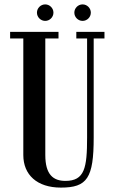

<svg xmlns="http://www.w3.org/2000/svg" viewBox="-20 -845 516 873"><path d="M185.5 -750C206 -750 223 -767 223 -787.5C223 -808 206 -825 185.5 -825C165 -825 148 -808 148 -787.5C148 -767 165 -750 185.5 -750ZM355.5 -750C376 -750 393 -767 393 -787.5C393 -808 376 -825 355.5 -825C335 -825 318 -808 318 -787.5C318 -767 335 -750 355.5 -750ZM455 -700H327V-670H376V-219.5C376 -82 365 -22.5 277.5 -22.5C222.5 -22.5 186 -50.5 186 -140V-670H246V-700H26V-670H86V-140C86 -51 147.5 8 257 8C376.5 8 406 -35.5 406 -219.5V-670H455Z"/></svg>

Font: Picaflor 12 pt
Style: Regular
Weight: 400
Designer: Ariel Martín Pérez
Foundry: Tunera Type Foundry
Version: Version 1.000;hotconv 1.0.109;makeotfexe 2.5.65596